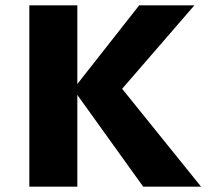

<svg xmlns="http://www.w3.org/2000/svg" viewBox="-20 -700 779 720"><path d="M734 0H517L270 -344V0H90V-680H270V-385L502 -680H709L438 -367Z"/></svg>

Font: Martel Sans Heavy
Style: Regular
Weight: 900
Designer: Dan Reynolds and Mathieu Réguer
Foundry: Dan Reynolds and Mathieu Réguer
Version: Version 1.001;PS 001.001;hotconv 1.0.70;makeotf.lib2.5.58329